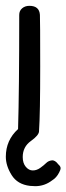

<svg xmlns="http://www.w3.org/2000/svg" viewBox="-29 -482 228 659"><path d="M72 -462Q106 -462 108 -431Q109 -415 109 -253Q109 -91 105 -33V-32Q105 -18 77 2Q49 22 49 57Q49 78 59.5 90.5Q70 103 83.5 103Q97 103 109.5 94Q122 85 129.5 77.5Q137 70 148.5 68.5Q160 67 171 82Q179 89 179 95Q179 101 174 110Q165 128 150 137Q124 157 92 157Q83 157 74 156Q31 151 11 119Q-9 87 -9 56Q-9 -1 33 -39Q37 -169 37 -431Q37 -445 47 -453.5Q57 -462 72 -462Z"/></svg>

Font: Patrick Hand SC
Style: Regular
Weight: 400
Designer: Patrick Wagesreiter
Foundry: Patrick Wagesreiter
Version: Version 1.003;PS 001.003;hotconv 1.0.70;makeotf.lib2.5.58329